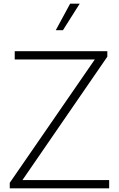

<svg xmlns="http://www.w3.org/2000/svg" viewBox="-20 -1023 646 1043"><path d="M33 0H573V-45H102L563 -715V-745H60V-700H495L33 -30ZM283 -859H322L413 -1003H361Z"/></svg>

Font: Plus Jakarta Sans ExtraLight
Style: Regular
Weight: 200
Designer: Gumpita Rahayu
Foundry: Tokotype
Version: Version 2.004; ttfautohint (v1.8.3)